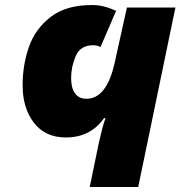

<svg xmlns="http://www.w3.org/2000/svg" viewBox="-20 -744 718 764"><path d="M373 -174Q379 -200 385.5 -226.5Q392 -253 400 -274H394Q340 -197 242 -197Q160 -197 115 -255.5Q70 -314 70 -405Q70 -485 95 -557Q120 -629 181.5 -676.5Q243 -724 345 -724Q370 -724 392.5 -718.5Q415 -713 442 -701L380 -557Q366 -564 351 -564Q300 -564 281.5 -521.5Q263 -479 263 -433Q263 -394 278.5 -372.5Q294 -351 324 -351Q404 -351 436 -493L485 -714H678L530 0H337Z"/></svg>

Font: Noto Sans Display Black
Style: Italic
Weight: 900
Italic angle: -12°
Designer: Monotype Design team
Foundry: Monotype Imaging Inc.
Version: Version 1.000